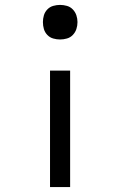

<svg xmlns="http://www.w3.org/2000/svg" viewBox="-20 -548 490 783"><path d="M225 -387Q211 -387 197 -391Q183 -395 173 -405.5Q163 -416 159 -429.5Q155 -443 155 -458Q155 -472 159 -485.5Q163 -499 173 -509.5Q183 -520 197 -524Q211 -528 225 -528Q239 -528 253 -524Q267 -520 277 -509.5Q287 -499 291.5 -485.5Q296 -472 296 -458Q296 -443 291.5 -429.5Q287 -416 277 -405.5Q267 -395 253 -391Q239 -387 225 -387ZM184 215V-260H266V215Z"/></svg>

Font: Iosevka Aile
Style: Regular
Weight: 400
Designer: Belleve Invis
Foundry: Belleve Invis
Version: Version 28.0.1; ttfautohint (v1.8.4)